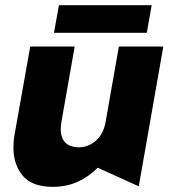

<svg xmlns="http://www.w3.org/2000/svg" viewBox="-20 -711 655 743"><path d="M32 -140Q32 -74 68 -31Q104 12 184 12Q238 12 281.5 -8Q325 -28 358 -62L517 10L612 -531H440L389 -241Q381 -193 351.5 -167Q322 -141 284 -141Q252 -141 233.5 -158.5Q215 -176 215 -212Q215 -226 218 -241L269 -531H97L36 -188Q32 -167 32 -140ZM567 -691H208L189 -584H548Z"/></svg>

Font: Geom ExtraBold
Style: Bold Italic
Weight: 800
Italic angle: -10°
Version: Version 1.102